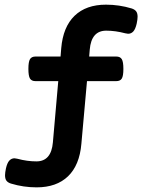

<svg xmlns="http://www.w3.org/2000/svg" viewBox="-20 -663 640 819"><path d="M566.9 -591.3Q566.9 -580.6 563 -562Q557.6 -538.6 548.6 -528.8Q539.6 -519 526.4 -519Q522.9 -519 514.2 -521Q472.2 -532.2 433.1 -532.2Q369.6 -532.2 362.8 -451.2L360.4 -421.9H475.6Q492.7 -421.9 499.5 -410.6Q506.3 -399.4 506.3 -369.1Q506.3 -338.9 499.5 -327.9Q492.7 -316.9 475.6 -316.9H351.1L327.1 -49.3Q319.3 41.5 270.3 88.9Q221.2 136.2 136.2 136.2Q80.1 136.2 26.9 120.1Q14.2 116.2 7.8 108.2Q1.5 100.1 1.5 84.5Q1.5 73.7 5.4 55.2Q10.7 31.7 19.8 22Q28.8 12.2 42 12.2Q45.4 12.2 54.2 14.2Q96.2 25.4 135.3 25.4Q198.7 25.4 205.6 -55.7L228.5 -316.9H131.8Q114.7 -316.9 107.9 -327.9Q101.1 -338.9 101.1 -369.1Q101.1 -399.4 107.9 -410.6Q114.7 -421.9 131.8 -421.9H238.3L241.2 -457.5Q249 -548.3 298.1 -595.7Q347.2 -643.1 432.1 -643.1Q488.3 -643.1 541.5 -627Q554.2 -623 560.5 -615Q566.9 -606.9 566.9 -591.3Z"/></svg>

Font: Courier Prime Sans
Style: Bold
Weight: 700
Designer: Alan Dague-Greene
Foundry: Quote-Unquote Apps
Version: Version 3.020